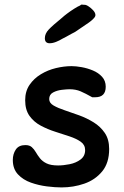

<svg xmlns="http://www.w3.org/2000/svg" viewBox="-20 -804 543 839"><path d="M249 15Q221 15 185 10.5Q149 6 115 -6Q81 -18 58.5 -42Q36 -66 36 -105Q36 -131 49 -150.5Q62 -170 91 -170Q109 -170 119 -161Q129 -152 136.5 -139Q144 -126 154.5 -112.5Q165 -99 183.5 -90Q202 -81 234 -81Q257 -81 284.5 -86.5Q312 -92 332 -107Q352 -122 352 -148Q352 -171 333 -184.5Q314 -198 284 -208Q254 -218 221 -228.5Q188 -239 158 -255Q128 -271 109 -297.5Q90 -324 90 -366Q90 -405 109 -433Q128 -461 158.5 -479.5Q189 -498 224.5 -506.5Q260 -515 293 -515Q312 -515 337 -510.5Q362 -506 386 -496Q410 -486 426 -468.5Q442 -451 442 -425Q442 -379 396 -379H383Q353 -396 332 -405Q311 -414 284 -414Q272 -414 250.5 -411.5Q229 -409 212 -400Q195 -391 195 -371Q195 -354 214 -343Q233 -332 263 -322Q293 -312 326 -300Q359 -288 389 -269.5Q419 -251 438 -223Q457 -195 457 -153Q457 -92 426.5 -55Q396 -18 348.5 -1.5Q301 15 249 15ZM197 -615Q176 -615 176 -637Q176 -657 193 -675Q210 -693 253 -728Q258 -733 272.5 -744Q287 -755 303.5 -765.5Q320 -776 330 -780Q334 -784 336.5 -784Q339 -784 348 -783Q355 -784 366.5 -776.5Q378 -769 387.5 -758.5Q397 -748 397 -738Q397 -734 394 -729Q384 -716 365.5 -703.5Q347 -691 309 -665Q304 -663 292 -656Q280 -649 268.5 -643Q257 -637 253 -635Q240 -627 225 -621Q210 -615 197 -615Z"/></svg>

Font: Fuzzy Bubbles
Style: Bold
Weight: 700
Designer: Robert E. Leuschke
Foundry: Robert E. Leuschke
Version: Version 1.010; ttfautohint (v1.8.3)